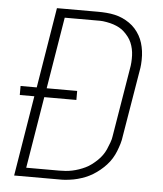

<svg xmlns="http://www.w3.org/2000/svg" viewBox="-53 -781 705 828"><g transform="rotate(5 300.0 -367.5)"><path d="M39 0 96 -348H33V-387H103L160 -735H338Q356 -735 375 -733.5Q394 -732 411.5 -728Q429 -724 444.5 -717Q460 -710 474.5 -700Q489 -690 500.5 -677Q512 -664 520.5 -649Q529 -634 534 -617.5Q539 -601 541.5 -583Q544 -565 543.5 -543.5Q543 -522 541 -510L491 -210Q489 -193 484 -176.5Q479 -160 472.5 -143.5Q466 -127 456.5 -111.5Q447 -96 434.5 -82.5Q422 -69 408 -57.5Q394 -46 378.5 -36.5Q363 -27 346.5 -20.5Q330 -14 313.5 -9.5Q297 -5 277 -2.5Q257 0 246 0ZM88 -38H230Q244 -38 258 -39Q272 -40 286.5 -43Q301 -46 315.5 -51Q330 -56 343.5 -62.5Q357 -69 369.5 -78.5Q382 -88 393 -98.5Q404 -109 413 -121.5Q422 -134 428 -147.5Q434 -161 440 -177.5Q446 -194 447 -204L496 -500Q499 -515 500 -530Q501 -545 500.5 -559.5Q500 -574 497 -588Q494 -602 488.5 -615Q483 -628 474.5 -639Q466 -650 456 -659.5Q446 -669 434 -675.5Q422 -682 408.5 -686.5Q395 -691 378 -694Q361 -697 351 -697H197L146 -387H278V-348H139Z"/></g></svg>

Font: Iosevka Aile Extralight
Style: Italic
Weight: 200
Italic angle: -9°
Designer: Belleve Invis
Foundry: Belleve Invis
Version: Version 31.1.0; ttfautohint (v1.8.4)